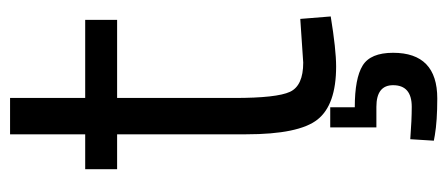

<svg xmlns="http://www.w3.org/2000/svg" viewBox="-280 -414 910 391"><g transform="rotate(-90 175.5 -218.0)"><path d="M331 -435H172V-196Q172 -110 184.5 -83Q197 -56 244 -56L333 -62L338 0Q271 11 236 11Q158 11 128 -27Q98 -65 98 -172V-435H27V-500H98V-653H172V-500H331ZM264 127Q264 217 171 217Q125 217 96 212L85 210L88 162Q127 165 154 165Q198 165 198 127Q198 93 154 93H112V-1H153V49Q212 49 238 65Q264 81 264 127Z"/></g></svg>

Font: Titillium Web[RUS by Daymarius]
Style: Regular
Weight: 400
Designer: Cyrillization by Daymarius
Foundry: Cyrillization by Daymarius
Version: Version 1.002 September 11, 2018